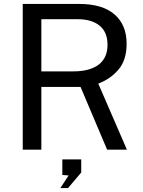

<svg xmlns="http://www.w3.org/2000/svg" viewBox="-20 -760 728 975"><path d="M524 0 389 -318.5H190V0H95.5V-740H382Q500 -740 561.5 -686.8Q623 -633.5 623 -538Q623 -455.5 582.2 -407.2Q541.5 -359 479 -335.5L624.5 0ZM351.5 -397.5Q436 -397.5 481 -431.8Q526 -466 526 -532.5Q526 -596.5 486 -629.5Q446 -662.5 374 -662.5H190V-397.5ZM328.5 131 296.5 128.5V49.5H392.5V116L325.5 195H286.5Z"/></svg>

Font: 1883 Sans
Style: Regular
Weight: 400
Designer: 1883 Sans project is a fork of Public Sans.
Version: Version 1.009